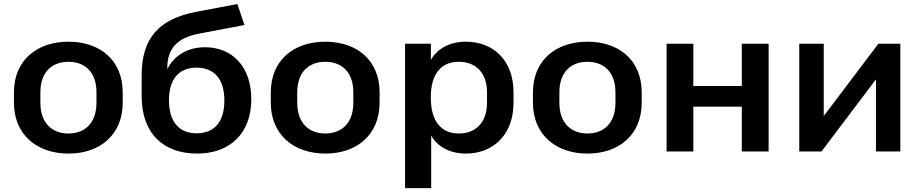

<svg xmlns="http://www.w3.org/2000/svg" viewBox="-20 -758 4603 961"><path d="M322.8 10.7C481 10.7 594.2 -84 594.2 -244.1V-295.9C594.2 -456.1 481 -549.3 322.8 -549.3C164.6 -549.3 49.8 -456.1 49.8 -295.9V-244.1C49.8 -84 164.6 10.7 322.8 10.7ZM322.8 -89.8C243.2 -89.8 182.1 -139.2 182.1 -244.1V-295.9C182.1 -400.4 243.2 -448.7 322.8 -448.7C402.3 -448.7 462.9 -399.9 462.9 -295.9V-244.1C462.9 -139.6 402.3 -89.8 322.8 -89.8Z M966.8 10.7C1131.3 10.7 1237.8 -90.8 1237.8 -261.7C1237.8 -424.8 1141.6 -521.5 1006.8 -521.5C919.9 -521.5 852.1 -481.4 817.4 -412.1V-418.9C817.4 -511.7 864.7 -567.9 972.7 -588.9L1203.6 -632.8L1168 -737.8L961.4 -698.7C774.4 -662.6 689 -566.4 689 -380.9V-276.4C689 -89.4 798.3 10.7 966.8 10.7ZM964.4 -90.8C878.4 -90.8 825.7 -146 825.7 -256.3C825.7 -365.2 878.4 -419.4 963.4 -419.4C1049.8 -419.4 1103 -365.2 1103 -254.9C1103 -146 1050.8 -90.8 964.4 -90.8Z M1608.4 10.7C1766.6 10.7 1879.9 -84 1879.9 -244.1V-295.9C1879.9 -456.1 1766.6 -549.3 1608.4 -549.3C1450.2 -549.3 1335.4 -456.1 1335.4 -295.9V-244.1C1335.4 -84 1450.2 10.7 1608.4 10.7ZM1608.4 -89.8C1528.8 -89.8 1467.8 -139.2 1467.8 -244.1V-295.9C1467.8 -400.4 1528.8 -448.7 1608.4 -448.7C1688 -448.7 1748.5 -399.9 1748.5 -295.9V-244.1C1748.5 -139.6 1688 -89.8 1608.4 -89.8Z M2138.2 183.6V-79.6C2169.4 -22.9 2233.9 10.7 2311.5 10.7C2448.2 10.7 2550.3 -83 2550.3 -244.1V-295.9C2550.3 -457 2448.2 -549.3 2311.5 -549.3C2232.9 -549.3 2168 -515.6 2136.7 -457.5V-539.1H2007.3V183.6ZM2276.4 -89.8C2190.4 -89.8 2136.2 -148.4 2136.2 -270C2136.2 -391.6 2190.4 -448.7 2276.4 -448.7C2356 -448.7 2417.5 -398.9 2417.5 -295.9V-244.1C2417.5 -139.2 2356 -89.8 2276.4 -89.8Z M2920.4 10.7C3078.6 10.7 3191.9 -84 3191.9 -244.1V-295.9C3191.9 -456.1 3078.6 -549.3 2920.4 -549.3C2762.2 -549.3 2647.5 -456.1 2647.5 -295.9V-244.1C2647.5 -84 2762.2 10.7 2920.4 10.7ZM2920.4 -89.8C2840.8 -89.8 2779.8 -139.2 2779.8 -244.1V-295.9C2779.8 -400.4 2840.8 -448.7 2920.4 -448.7C3000 -448.7 3060.5 -399.9 3060.5 -295.9V-244.1C3060.5 -139.6 3000 -89.8 2920.4 -89.8Z M3450.2 0V-224.1H3692.9V0H3827.1V-539.1H3692.9V-327.6H3450.2V-539.1H3316.4V0Z M4091.8 0 4364.3 -360.8V0H4486.3V-539.1H4376.5L4103 -177.2V-539.1H3980.5V0Z"/></svg>

Font: Winston SemiBold
Style: Regular
Weight: 600
Designer: Vernon Adams, Kim Jin-seong, David Berlow, Cristiano Sobral
Foundry: The Winston Project Authors
Version: Version 3.004